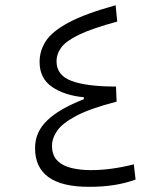

<svg xmlns="http://www.w3.org/2000/svg" viewBox="-20 -723 626 746"><path d="M325.2 2.9Q116.2 2.9 116.2 -147.5Q116.2 -210.9 164.6 -256.3Q212.9 -301.8 305.7 -337.4V-345.2Q231 -352.1 182.4 -385.3Q133.8 -418.5 133.8 -482.4Q133.8 -525.9 158.2 -563.5Q182.6 -601.1 246.8 -635.5Q311 -669.9 429.2 -702.6L435.5 -639.2Q338.4 -612.8 287.6 -588.4Q236.8 -564 218.3 -538.8Q199.7 -513.7 199.7 -484.4Q199.7 -430.2 258.5 -408.4Q317.4 -386.7 430.7 -386.7L433.1 -328.1Q331.1 -301.8 276.9 -273.2Q222.7 -244.6 202.4 -215.3Q182.1 -186 182.1 -156.7Q182.1 -119.6 202.9 -98.9Q223.6 -78.1 258.1 -70.1Q292.5 -62 333 -62Q411.6 -62 500 -84.5L506.8 -25.4Q468.3 -11.2 424.3 -4.2Q380.4 2.9 325.2 2.9Z"/></svg>

Font: Cascadia Code NF Light
Style: Regular
Weight: 300
Monospace: yes
Designer: Aaron Bell
Foundry: Saja Typeworks
Version: Version 2404.023; ttfautohint (v1.8.4)